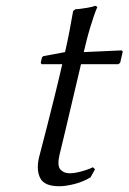

<svg xmlns="http://www.w3.org/2000/svg" viewBox="-20 -636 447 667"><path d="M391.3 -413 397.5 -418 406.5 -457 402.4 -461 271 -455C274.1 -468.3 277.5 -482.3 281.2 -497C285 -511.7 288.9 -526 293.2 -540C297.4 -554 301.6 -567.2 305.8 -579.5C310 -591.8 314.1 -602.7 318.3 -612L310.2 -616C304.9 -613.3 296.1 -611 283.6 -609C271.1 -607 262.2 -605.7 256.7 -605L242.4 -604L234.1 -598C230 -574.7 225.7 -550.8 221.1 -526.5C216.4 -502.2 211.4 -478.3 206 -455L130.8 -441L125.9 -437L121.5 -418L124.3 -413H196.3C186.3 -369.7 176.8 -329.7 167.6 -293C158.5 -256.3 150.4 -224 143.2 -196C136.1 -168 130.1 -144.7 125.1 -126C120.1 -107.3 116.9 -95 115.5 -89C108.8 -59.7 110.2 -35.7 119.9 -17C129.6 1.7 151.5 11 185.5 11C200.1 11 217.5 8.5 237.7 3.5C257.8 -1.5 276.8 -9.3 294.6 -20L310.1 -48L302.7 -55C292.1 -49.7 278.8 -44.8 262.8 -40.5C246.8 -36.2 233.2 -34 221.8 -34C208.5 -34 197.8 -38.3 189.9 -47C181.9 -55.7 180.9 -73 186.9 -99C187.8 -103 190.3 -113.3 194.5 -130C198.7 -146.7 204 -168.8 210.4 -196.5C216.8 -224.2 224.3 -256.3 233.1 -293C241.9 -329.7 251.3 -369.7 261.4 -413Z"/></svg>

Font: Quattrocento
Style: Italic
Weight: 400
Italic angle: -13°
Designer: Pablo Impallari
Foundry: Pablo Impallari, Igino Marini, Branda Gallo
Version: Version 2.000